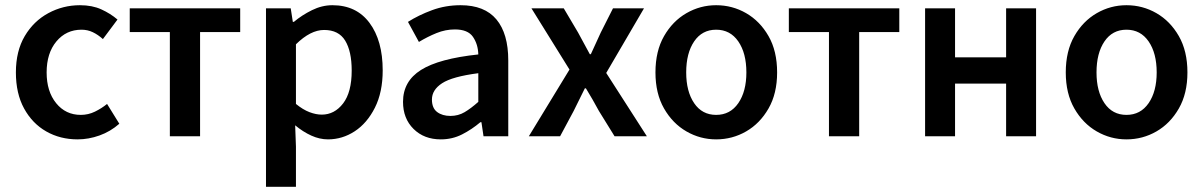

<svg xmlns="http://www.w3.org/2000/svg" viewBox="-20 -523 4619 737"><path d="M278 12Q211 12 157.5 -18.5Q104 -49 72.5 -106.5Q41 -164 41 -245Q41 -327 75 -384.5Q109 -442 165.5 -472.5Q222 -503 287 -503Q334 -503 369 -487Q404 -471 431 -448L375 -373Q356 -390 336 -399.5Q316 -409 293 -409Q234 -409 196.5 -364Q159 -319 159 -245Q159 -172 195.5 -127Q232 -82 290 -82Q319 -82 344.5 -94.5Q370 -107 391 -124L438 -48Q404 -18 362 -3Q320 12 278 12Z M632 0V-400H478V-491H902V-400H748V0Z M1001 194V-491H1096L1104 -439H1108Q1139 -465 1177.5 -484Q1216 -503 1256 -503Q1348 -503 1398.5 -435Q1449 -367 1449 -253Q1449 -169 1419 -109.5Q1389 -50 1341.5 -19Q1294 12 1239 12Q1207 12 1175 -2.5Q1143 -17 1113 -42L1116 40V194ZM1215 -83Q1264 -83 1297 -126Q1330 -169 1330 -252Q1330 -326 1305 -367Q1280 -408 1224 -408Q1172 -408 1116 -353V-124Q1143 -102 1168 -92.5Q1193 -83 1215 -83Z M1672 12Q1608 12 1567.5 -28Q1527 -68 1527 -132Q1527 -211 1596 -254.5Q1665 -298 1816 -314Q1815 -353 1795.5 -381.5Q1776 -410 1726 -410Q1690 -410 1655.5 -396Q1621 -382 1588 -362L1546 -439Q1587 -465 1638.5 -484Q1690 -503 1748 -503Q1840 -503 1885.5 -448.5Q1931 -394 1931 -291V0H1836L1828 -54H1824Q1791 -26 1753.5 -7Q1716 12 1672 12ZM1709 -78Q1739 -78 1763.5 -92.5Q1788 -107 1816 -132V-242Q1716 -229 1677 -203.5Q1638 -178 1638 -141Q1638 -108 1658 -93Q1678 -78 1709 -78Z M2010 0 2166 -256 2020 -491H2144L2199 -398Q2210 -378 2221.5 -356.5Q2233 -335 2244 -315H2248Q2257 -335 2267 -356.5Q2277 -378 2286 -398L2333 -491H2452L2307 -243L2463 0H2339L2279 -97Q2267 -119 2254.5 -141Q2242 -163 2229 -184H2225Q2215 -163 2204 -141.5Q2193 -120 2182 -97L2130 0Z M2729 12Q2668 12 2615 -18.5Q2562 -49 2529 -106.5Q2496 -164 2496 -245Q2496 -327 2529 -384.5Q2562 -442 2615 -472.5Q2668 -503 2729 -503Q2791 -503 2844 -472.5Q2897 -442 2930 -384.5Q2963 -327 2963 -245Q2963 -164 2930 -106.5Q2897 -49 2844 -18.5Q2791 12 2729 12ZM2729 -82Q2783 -82 2814 -127Q2845 -172 2845 -245Q2845 -319 2814 -364Q2783 -409 2729 -409Q2675 -409 2644.5 -364Q2614 -319 2614 -245Q2614 -172 2644.5 -127Q2675 -82 2729 -82Z M3162 0V-400H3008V-491H3432V-400H3278V0Z M3531 0V-491H3646V-303H3842V-491H3957V0H3842V-202H3646V0Z M4304 12Q4243 12 4190 -18.5Q4137 -49 4104 -106.5Q4071 -164 4071 -245Q4071 -327 4104 -384.5Q4137 -442 4190 -472.5Q4243 -503 4304 -503Q4366 -503 4419 -472.5Q4472 -442 4505 -384.5Q4538 -327 4538 -245Q4538 -164 4505 -106.5Q4472 -49 4419 -18.5Q4366 12 4304 12ZM4304 -82Q4358 -82 4389 -127Q4420 -172 4420 -245Q4420 -319 4389 -364Q4358 -409 4304 -409Q4250 -409 4219.5 -364Q4189 -319 4189 -245Q4189 -172 4219.5 -127Q4250 -82 4304 -82Z"/></svg>

Font: Source Sans Pro SemiBold
Style: Regular
Weight: 600
Designer: Paul D. Hunt
Foundry: Adobe Systems Incorporated
Version: Version 2.045;hotconv 1.0.109;makeotfexe 2.5.65596